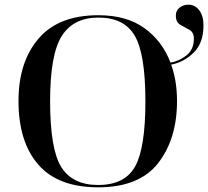

<svg xmlns="http://www.w3.org/2000/svg" viewBox="-20 -790 890 820"><path d="M399 10Q575 10 655.5 -93.5Q736 -197 736 -358Q736 -445 711 -514Q765 -524 807 -565Q849 -606 849 -682Q849 -722 831 -746Q813 -770 785 -770Q763 -770 747 -757.5Q731 -745 731 -723Q731 -695 750.5 -684Q770 -673 789 -662.5Q808 -652 808 -625Q808 -577 774.5 -552Q741 -527 708 -523Q673 -615 596.5 -670Q520 -725 400 -725Q230 -725 144.5 -625Q59 -525 59 -359Q59 -184 143.5 -87Q228 10 399 10ZM399 0Q290 0 242 -76Q194 -152 194 -358Q194 -558 244 -636.5Q294 -715 400 -715Q511 -715 556 -636.5Q601 -558 601 -358Q601 -158 557 -79Q513 0 399 0Z"/></svg>

Font: Noto Serif Display Semi
Style: Regular
Weight: 600
Designer: Monotype Design Team
Foundry: Monotype Imaging Inc.
Version: Version 1.900